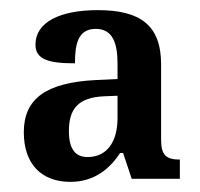

<svg xmlns="http://www.w3.org/2000/svg" viewBox="-20 -739 394 379"><path d="M119 -380C166 -380 197 -406 217 -437H223L240 -386H335V-424C308 -424 298 -433 298 -463V-612C298 -690 256 -719 173 -719C98 -719 50 -695 50 -651C50 -622 75 -614 128 -614C128 -650 133 -682 169 -682C203 -682 212 -653 212 -613V-583L169 -581C72 -576 27 -545 27 -478C27 -415 62 -380 119 -380ZM153 -429C131 -429 116 -442 116 -480C116 -523 133 -547 187 -549L212 -550V-506C212 -459 191 -429 153 -429Z"/></svg>

Font: Noto Serif Armenian Condensed SemiBold
Style: Regular
Weight: 600
Width: 3
Designer: Monotype Design Team
Foundry: Monotype Imaging Inc.
Version: Version 2.008